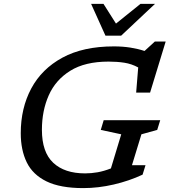

<svg xmlns="http://www.w3.org/2000/svg" viewBox="-20 -955 870 985"><path d="M416.5 -65.5Q448 -65.5 480.8 -71.2Q513.5 -77 549 -91L602 -266L497 -288.5L512 -338.5H802L786.5 -288.5L705.5 -266L657 -107.5H726.5L711.5 -59Q643 -27 563.8 -8.5Q484.5 10 407.5 10Q289 10 218.5 -24.5Q148 -59 117.2 -122.2Q86.5 -185.5 86.5 -271.5Q86.5 -400 140.2 -500.8Q194 -601.5 300.2 -659.2Q406.5 -717 564 -717Q609.5 -717 649 -710.8Q688.5 -704.5 721.5 -693.5L774.5 -742H830L750 -480H678.5L689 -609Q655 -627.5 618 -633.2Q581 -639 537 -639Q416.5 -639 341 -592.2Q265.5 -545.5 230.2 -466.2Q195 -387 195 -289Q195 -174.5 253 -120Q311 -65.5 416.5 -65.5ZM775 -935 601.5 -772H521L447.5 -935H511L575 -834L700.5 -935Z"/></svg>

Font: Newsreader 6pt
Style: Italic
Weight: 400
Italic angle: -17°
Designer: Hugues Gentile
Foundry: Production Type
Version: Version 1.003; ttfautohint (v1.8.3)